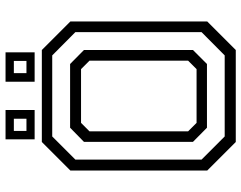

<svg xmlns="http://www.w3.org/2000/svg" viewBox="-109 -762 871 693"><g transform="rotate(-90 326.5 -415.5)"><path d="M160.5 0 57.5 -103V-597L160.5 -700H492.5L595.5 -597V-103L492.5 0ZM229.5 -141.5H423.5L454 -172V-528L423.5 -558.5H229.5L199 -528V-172ZM180.5 -40H473L557 -123.5V-579L473 -662.5H180.5L97 -579V-123.5ZM212 -104 161 -154.5V-548L212 -598H442L492.5 -548V-154.5L442 -104ZM378 -726V-831H484V-726ZM170 -726V-831H276V-726ZM200.5 -755.5H244.5V-801H200.5ZM409 -755.5H453V-801H409Z"/></g></svg>

Font: Tourney Thin
Style: Regular
Weight: 400
Version: Version 1.015